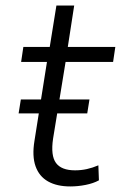

<svg xmlns="http://www.w3.org/2000/svg" viewBox="-20 -663 438 691"><path d="M233 8Q185 8 153 -10Q121 -28 108 -64.5Q95 -101 104 -156L149 -440H56L64 -494H159L183 -643H247L224 -494H395L387 -440H216L171 -164Q162 -103 181.5 -76.5Q201 -50 250 -50Q272 -50 292.5 -54.5Q313 -59 334 -68L336 -14Q316 -3 288 2.5Q260 8 233 8ZM47 -255 55 -305H302L294 -255Z"/></svg>

Font: Nunito Sans 7pt SemiCondensed Light
Style: Italic
Weight: 300
Width: 4
Italic angle: -9°
Designer: Vernon Adams
Foundry: Vernon Adams
Version: Version 3.101;gftools[0.9.27]